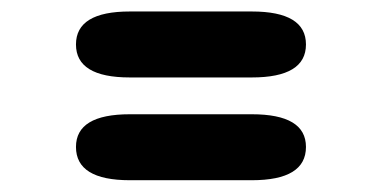

<svg xmlns="http://www.w3.org/2000/svg" viewBox="-20 -456 659 326"><path d="M109 -206.5Q109 -262 200.5 -262H407.5Q499.5 -262 499.5 -206.5Q499.5 -150 407.5 -150H200.5Q109 -150 109 -206.5ZM109 -380.5Q109 -436.5 200.5 -436.5H407.5Q499.5 -436.5 499.5 -380.5Q499.5 -324.5 407.5 -324.5H200.5Q109 -324.5 109 -380.5Z"/></svg>

Font: Sono ExtraLight Monospace
Style: Bold
Weight: 700
Version: Version 2.112